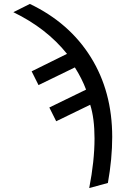

<svg xmlns="http://www.w3.org/2000/svg" viewBox="-20 -749 617 977"><path d="M551 -52Q551 59 529 182L434 208Q461 70 461 -44Q461 -147 439 -216L266 -132L231 -202L418 -293Q397 -349 361 -406L176 -316L141 -386L321 -475Q217 -605 48 -687L132 -729Q333 -633 442 -458Q551 -283 551 -52Z"/></svg>

Font: Libra Sans
Style: Regular
Weight: 400
Foundry: Context Ltd
Version: Version 1.002